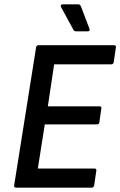

<svg xmlns="http://www.w3.org/2000/svg" viewBox="-20 -863 553 883"><path d="M54 0Q44 0 45 -10L146 -645Q148 -655 157 -655H504Q515 -655 513 -645L503 -577Q501 -567 492 -567H229L200 -374H437Q449 -374 446 -364L437 -301Q436 -291 426 -291H186L154 -88H414Q425 -88 423 -78L413 -10Q410 0 402 0ZM329 -719Q320 -719 316 -729L260 -832Q259 -837 260.5 -840Q262 -843 267 -843H340Q349 -843 353 -832L392 -729Q395 -719 383 -719Z"/></svg>

Font: Sofia Sans Semi Condensed SemiBold
Style: Italic
Weight: 600
Italic angle: -9°
Version: Version 4.100